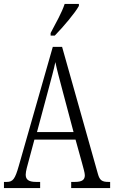

<svg xmlns="http://www.w3.org/2000/svg" viewBox="-20 -951 577 971"><path d="M236 -784V-771H257C301 -816 360 -886 379 -921V-931H307C292 -886 265 -839 236 -784ZM0 0H183V-31H162C122 -31 110 -45 110 -68C110 -84 119 -116 125 -137L154 -245H362L395 -126C401 -103 409 -77 409 -65C409 -43 397 -31 359 -31H340V0H537V-31H529C496 -31 484 -39 475 -72L294 -714H247L75 -112C56 -45 45 -31 14 -31H0ZM167 -283 225 -499C239 -552 253 -602 260 -637C267 -602 280 -554 298 -486L352 -283Z"/></svg>

Font: Noto Serif Thai ExtraCondensed Light
Style: Regular
Weight: 300
Width: 2
Designer: Monotype Design Team
Foundry: Monotype Imaging Inc.
Version: Version 2.002